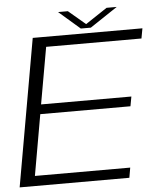

<svg xmlns="http://www.w3.org/2000/svg" viewBox="-59 -830 737 877"><g transform="rotate(-5 310.0 -391.0)"><path d="M-4.5 0H498.5L506.5 -46H69.5L118.5 -325H532L540 -369H126L172 -629H609L617.5 -675H114.5ZM337 -698.5H383L509 -782.5H462.5L363 -716.5L285 -782.5H240Z"/></g></svg>

Font: Anybody SemiExpanded Light
Style: Italic
Weight: 300
Width: 6
Italic angle: -10°
Version: Version 1.113;gftools[0.9.25]